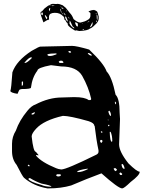

<svg xmlns="http://www.w3.org/2000/svg" viewBox="-20 -995 765 1021"><path d="M363.3 -751Q386.7 -751 454.1 -731.4Q533.2 -656.2 546.9 -615.2Q575.2 -585.9 594.7 -491.2Q616.2 -470.7 616.2 -394.5L618.2 -362.3L613.3 -227.5Q613.3 -188.5 663.1 -126Q708 -82 722.7 -82V-80.1Q722.7 -63.5 674.8 -27.3Q639.6 6.8 629.9 6.8H628.9Q608.4 5.9 519.5 -73.2Q440.4 -43.9 358.4 -8.8Q304.7 6.8 239.3 6.8H232.4Q158.2 -5.9 107.4 -49.8Q98.6 -58.6 68.4 -118.2Q43.9 -147.5 43.9 -191.4V-230.5Q43.9 -267.6 64.5 -300.8Q83 -354.5 126 -406.2Q147.5 -432.6 168.9 -439.5Q240.2 -476.6 308.6 -476.6L370.1 -478.5H377Q430.7 -478.5 451.2 -462.9H459Q464.8 -462.9 464.8 -469.7Q451.2 -531.2 417 -591.8Q387.7 -641.6 305.7 -641.6L251 -648.4Q178.7 -634.8 178.7 -619.1Q151.4 -584 144.5 -528.3Q141.6 -521.5 95.7 -521.5L86.9 -519.5Q82 -519.5 73.2 -496.1Q35.2 -502 35.2 -511.7Q40 -523.4 45.9 -610.4Q67.4 -671.9 148.4 -724.6Q187.5 -747.1 194.3 -747.1ZM342.8 -719.7 348.6 -714.8H355.5L358.4 -717.8L353.5 -723.6H346.7ZM447.3 -712.9V-710Q457 -699.2 465.8 -699.2H467.8V-703.1Q458 -712.9 449.2 -712.9ZM232.4 -706.1V-703.1Q233.4 -697.3 246.1 -697.3Q258.8 -697.3 280.3 -706.1V-710.9H274.4Q246.1 -710.9 232.4 -706.1ZM110.4 -660.2H112.3Q124 -660.2 148.4 -685.5V-690.4H146.5Q133.8 -690.4 110.4 -662.1ZM292 -667 296.9 -660.2H314.5L317.4 -663.1V-665L310.5 -671.9H298.8ZM95.7 -559.6V-539.1H96.7Q102.5 -540 102.5 -548.8V-559.6L98.6 -562.5ZM590.8 -454.1V-451.2Q591.8 -440.4 595.7 -440.4L597.7 -447.3Q594.7 -454.1 592.8 -454.1ZM556.6 -403.3V-399.4Q562.5 -378.9 568.4 -378.9H570.3Q570.3 -396.5 561.5 -406.2H560.5ZM148.4 -391.6V-385.7H151.4Q161.1 -385.7 165 -394.5V-398.4H164.1ZM148.4 -269.5Q157.2 -187.5 170.9 -187.5L184.6 -170.9V-168.9L171.9 -170.9V-167Q200.2 -132.8 278.3 -100.6Q289.1 -95.7 305.7 -93.8Q333 -93.8 493.2 -172.9Q503.9 -178.7 503.9 -188.5V-195.3Q492.2 -250 483.4 -325.2L481.4 -326.2Q481.4 -340.8 451.2 -350.6Q351.6 -378.9 314.5 -378.9Q212.9 -355.5 171.9 -310.5Q148.4 -285.2 148.4 -269.5ZM553.7 -360.4V-355.5H556.6V-357.4ZM554.7 -331.1V-326.2L558.6 -323.2L561.5 -326.2V-331.1ZM515.6 -293.9 519.5 -289.1 524.4 -290V-293.9L520.5 -296.9H519.5ZM563.5 -293.9V-292Q565.4 -241.2 574.2 -241.2L577.1 -244.1V-246.1Q577.1 -273.4 568.4 -293.9ZM512.7 -248V-241.2L517.6 -235.4H519.5L524.4 -241.2V-248L520.5 -251H515.6ZM627 -123V-114.3Q631.8 -97.7 638.7 -97.7H642.6V-100.6Q636.7 -123 629.9 -123ZM127.9 -116.2V-114.3L130.9 -111.3H137.7V-114.3L132.8 -119.1H130.9ZM584 -97.7Q587.9 -87.9 594.7 -85H595.7L601.6 -90.8V-93.8L594.7 -100.6H587.9ZM390.6 -82V-80.1H397.5Q417 -80.1 447.3 -95.7V-97.7H442.4Q395.5 -90.8 390.6 -82ZM615.2 -73.2V-70.3L620.1 -64.5H627L629.9 -68.4V-70.3L623 -77.1H618.2ZM278.3 -63.5Q281.2 -56.6 290 -56.6Q303.7 -57.6 303.7 -63.5V-64.5L300.8 -68.4H283.2ZM130.9 -43.9V-43Q137.7 -29.3 199.2 -11.7Q221.7 -2 252.9 -2V-2.9Q252.9 -8.8 201.2 -18.6Q168 -30.3 139.6 -47.9H134.8ZM478.5 -942.4H480.5L481.4 -941.4Q489.3 -939.5 495.1 -934.6Q498 -934.6 504.9 -907.2V-896.5Q504.9 -878.9 483.4 -861.3Q470.7 -847.7 458 -842.8Q446.3 -832 401.4 -830.1Q398.4 -830.1 383.8 -834H382.8Q383.8 -832 382.8 -832H381.8L377.9 -833Q346.7 -851.6 340.8 -862.3Q340.8 -873 334 -876Q327.1 -891.6 322.3 -890.6Q322.3 -905.3 316.4 -908.2Q297.9 -927.7 271.5 -926.8H270.5Q257.8 -926.8 249 -921.9Q240.2 -918 240.2 -900.4L241.2 -891.6H238.3Q240.2 -889.6 237.3 -889.6L235.4 -887.7Q234.4 -888.7 234.4 -889.6Q227.5 -886.7 210.9 -876Q195.3 -917 195.3 -926.8L197.3 -931.6Q205.1 -934.6 216.8 -950.2Q238.3 -967.8 244.1 -967.8Q252.9 -974.6 259.8 -974.6L279.3 -973.6L287.1 -974.6Q294.9 -974.6 313.5 -966.8L330.1 -953.1L350.6 -926.8Q363.3 -915 371.1 -893.6Q392.6 -875 407.2 -875H408.2Q431.6 -879.9 445.3 -888.7Q461.9 -896.5 460.9 -914.1V-925.8Q461.9 -925.8 450.2 -933.6Q466.8 -942.4 478.5 -941.4ZM349.6 -869.1Q359.4 -851.6 374 -843.8L375 -844.7Q376 -848.6 366.2 -854.5Q353.5 -884.8 350.6 -885.7L349.6 -872.1ZM378.9 -875Q384.8 -854.5 390.6 -854.5H394.5L393.6 -870.1Q386.7 -876 381.8 -876H378.9ZM329.1 -908.2 326.2 -904.3Q328.1 -889.6 339.8 -879.9V-885.7Q332 -908.2 329.1 -908.2ZM458 -850.6V-849.6Q473.6 -855.5 472.7 -874Q472.7 -876 471.7 -876H470.7ZM229.5 -904.3Q218.8 -918.9 218.8 -914.1V-910.2L226.6 -892.6Q231.4 -896.5 231.4 -900.4Q231.4 -902.3 229.5 -904.3ZM495.1 -918Q493.2 -918 494.1 -912.1Q494.1 -889.6 497.1 -889.6H498L499 -904.3Q499 -913.1 495.1 -918ZM203.1 -928.7Q199.2 -926.8 199.2 -924.8Q199.2 -914.1 203.1 -915L205.1 -914.1Q208 -914.1 208 -923.8Q207 -928.7 205.1 -928.7ZM245.1 -952.1Q235.4 -948.2 244.1 -934.6Q245.1 -939.5 247.1 -950.2V-952.1ZM299.8 -946.3Q304.7 -926.8 306.6 -926.8H307.6L302.7 -946.3L301.8 -947.3H300.8ZM317.4 -927.7Q324.2 -914.1 327.1 -914.1L329.1 -915Q324.2 -923.8 318.4 -927.7ZM305.7 -955.1Q305.7 -951.2 313.5 -948.2H314.5L317.4 -950.2V-951.2Q317.4 -953.1 306.6 -955.1ZM254.9 -967.8V-965.8H269.5V-966.8Q263.7 -968.8 255.9 -968.8ZM492.2 -884.8V-877.9L494.1 -877Q495.1 -877 496.1 -883.8V-884.8L495.1 -885.7H494.1ZM452.1 -881.8Q446.3 -878.9 445.3 -876H446.3Q451.2 -877.9 455.1 -880.9V-881.8ZM418.9 -837.9V-836.9Q425.8 -836.9 426.8 -838.9V-839.8L425.8 -840.8H421.9ZM343.8 -905.3Q343.8 -902.3 346.7 -896.5H348.6L347.7 -900.4L345.7 -905.3ZM309.6 -922.9Q310.5 -919.9 313.5 -919.9H316.4V-920.9L313.5 -922.9ZM331.1 -938.5Q334 -934.6 335.9 -934.6H336.9Q334 -939.5 331.1 -939.5ZM492.2 -924.8Q492.2 -920.9 494.1 -920.9H495.1V-923.8L493.2 -924.8ZM244.1 -963.9H245.1L250 -964.8L248 -965.8H247.1L244.1 -964.8ZM301.8 -960.9 302.7 -960H305.7V-960.9L303.7 -961.9H302.7ZM418 -870.1H419.9L420.9 -871.1V-872.1H418ZM485.4 -921.9 486.3 -920.9H487.3V-922.9H485.4ZM259.8 -958V-957H260.7L262.7 -959H261.7ZM239.3 -926.8Q240.2 -926.8 241.2 -927.7H238.3ZM238.3 -953.1H240.2L241.2 -954.1H239.3Z"/></svg>

Font: Love Ya Like A Sister
Style: Regular
Weight: 400
Designer: Kimberly Geswein
Foundry: Kimberly Geswein
Version: Version 1.002 2007